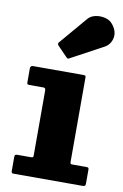

<svg xmlns="http://www.w3.org/2000/svg" viewBox="-90 -860 586 913"><g transform="rotate(10 203.0 -404.0)"><path d="M193 -589.5Q198 -584.5 201 -583.8Q204 -583 209.5 -587L363.5 -670Q391.5 -685 398.5 -717Q405.5 -749 380.5 -781Q367 -799 343 -805Q319 -811 295.8 -806Q272.5 -801 259.5 -785.5L147.5 -654Q139 -645.5 147.5 -636.5ZM111.5 -428.5Q121.5 -428.5 121.5 -415.5V-103.5Q121.5 -95.5 119.2 -93.5Q117 -91.5 109 -91.5H46Q37 -91.5 34.2 -89Q31.5 -86.5 31.5 -77V-12.5Q31.5 -4.5 34 -2.2Q36.5 0 44.5 0H373Q383 0 386.2 -2.2Q389.5 -4.5 389.5 -14.5V-80Q389.5 -88 386.8 -89.8Q384 -91.5 376 -91.5H310Q303 -91.5 301.2 -94Q299.5 -96.5 299.5 -104V-510Q299.5 -516.5 297 -518.2Q294.5 -520 287.5 -520H45.5Q31.5 -520 31.5 -506.5V-439Q31.5 -432 34.2 -430.2Q37 -428.5 44 -428.5Z"/></g></svg>

Font: Besley ExtraBold
Style: Regular
Weight: 800
Designer: Owen Earl
Foundry: indestructible type*
Version: Version 2.001